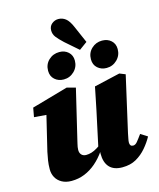

<svg xmlns="http://www.w3.org/2000/svg" viewBox="-134 -1008 924 1117"><g transform="rotate(-15 328.5 -449.0)"><path d="M157 16Q123 16 99 2.5Q75 -11 63 -33Q51 -55 51 -82Q51 -110 55 -135.5Q59 -161 64 -184L121 -421L164 -389L41 -399L51 -454L269 -516L321 -502L251 -208Q248 -195 245.5 -184.5Q243 -174 241.5 -165.5Q240 -157 240 -148Q240 -129 250.5 -118.5Q261 -108 278 -108Q294 -108 310.5 -113Q327 -118 345 -129Q363 -140 383 -156L393 -108H364Q337 -69 305 -41.5Q273 -14 236 1Q199 16 157 16ZM463 16Q412 16 386 -12Q360 -40 360 -94Q360 -102 361 -109Q362 -116 363 -123H355L402 -342Q409 -377 416 -410.5Q423 -444 430 -480L586 -516L621 -502L545 -167Q542 -150 539 -136.5Q536 -123 536 -113Q536 -102 541 -96Q546 -90 556 -90Q569 -90 580.5 -103.5Q592 -117 612 -145L653 -119Q635 -86 608.5 -55Q582 -24 547 -4Q512 16 463 16ZM266 -566Q234 -566 212 -585.5Q190 -605 190 -638Q190 -677 216.5 -702Q243 -727 281 -727Q313 -727 334.5 -707.5Q356 -688 356 -656Q356 -618 329.5 -592Q303 -566 266 -566ZM401 -708 323 -776Q294 -803 281 -820.5Q268 -838 268 -860Q268 -885 285.5 -899.5Q303 -914 325 -914Q349 -914 368.5 -899Q388 -884 405 -844L449 -743ZM524 -566Q492 -566 470 -585.5Q448 -605 448 -638Q448 -677 474.5 -702Q501 -727 538 -727Q571 -727 592.5 -707.5Q614 -688 614 -656Q614 -618 587.5 -592Q561 -566 524 -566Z"/></g></svg>

Font: Source Serif 4 Black
Style: Italic
Weight: 900
Italic angle: -12°
Designer: Frank Grießhammer
Foundry: Adobe Systems Incorporated
Version: Version 4.004;hotconv 1.0.116;makeotfexe 2.5.65601